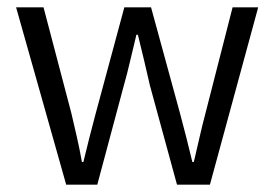

<svg xmlns="http://www.w3.org/2000/svg" viewBox="-20 -505 750 525"><path d="M161 0 24 -485H99L175 -196Q183 -162 190.5 -129Q198 -96 204 -62H208Q216 -96 224.5 -129Q233 -162 242 -196L320 -485H393L472 -196Q481 -162 489.5 -129Q498 -96 506 -62H510Q518 -96 525.5 -129Q533 -162 542 -196L616 -485H686L554 0H464L390 -271Q382 -306 374 -340Q366 -374 357 -410H353Q344 -374 336 -339Q328 -304 318 -269L246 0Z"/></svg>

Font: Assistant ExtraLight
Style: Regular
Weight: 400
Version: Version 3.000